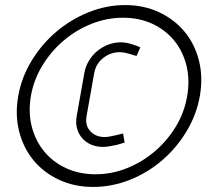

<svg xmlns="http://www.w3.org/2000/svg" viewBox="-20 -728 842 758"><path d="M769 -349Q756 -275 716.5 -209.5Q677 -144 620 -95Q563 -46 492.5 -18Q422 10 348 10Q274 10 213.5 -18Q153 -46 112.5 -95Q72 -144 55.5 -209.5Q39 -275 52 -349Q65 -423 105 -488.5Q145 -554 202 -602.5Q259 -651 329.5 -679.5Q400 -708 474 -708Q548 -708 608.5 -679.5Q669 -651 709 -602.5Q749 -554 765.5 -488.5Q782 -423 769 -349ZM719 -349Q730 -413 716 -469.5Q702 -526 667.5 -568Q633 -610 581.5 -634Q530 -658 466 -658Q402 -658 341.5 -634Q281 -610 231.5 -568Q182 -526 147.5 -469.5Q113 -413 102 -349Q91 -284 105.5 -228Q120 -172 154.5 -130Q189 -88 241 -64Q293 -40 357 -40Q421 -40 481 -64Q541 -88 590.5 -130Q640 -172 674 -228Q708 -284 719 -349ZM322 -271Q315 -233 336.5 -210Q358 -187 393 -187Q401 -187 413 -189Q425 -191 437 -194Q451 -197 466 -201L472 -165Q456 -160 441 -156Q427 -153 412.5 -150.5Q398 -148 387 -148Q361 -148 340 -157Q319 -166 304.5 -182.5Q290 -199 284 -221.5Q278 -244 283 -271L313 -440Q318 -467 331.5 -489Q345 -511 364.5 -527Q384 -543 408 -552Q432 -561 458 -561Q470 -561 483.5 -558Q497 -555 508 -551Q521 -547 534 -541L519 -507Q507 -510 496 -514Q486 -517 474.5 -519.5Q463 -522 452 -522Q417 -522 388 -499.5Q359 -477 352 -440Z"/></svg>

Font: Marvel
Style: Italic
Weight: 400
Italic angle: -12°
Designer: Carolina Trebol
Foundry: Carolina Trebol
Version: Version 1.001